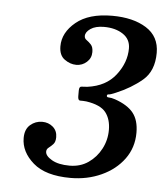

<svg xmlns="http://www.w3.org/2000/svg" viewBox="-41 -951 468 537"><g transform="rotate(5 193.0 -682.0)"><path d="M36 -551Q36 -575.5 50.5 -588Q65 -600.5 84 -600.5Q101.5 -600.5 114 -589.8Q126.5 -579 126.5 -561Q126.5 -547.5 120.2 -541Q114 -534.5 108 -530Q102 -525.5 102 -518.5Q102 -506.5 120.5 -495.8Q139 -485 170.5 -485Q200.5 -485 223 -500.5Q245.5 -516 258.5 -540.8Q271.5 -565.5 271.5 -594Q271.5 -624 256.8 -643Q242 -662 202 -668Q192 -669 185 -668.8Q178 -668.5 178 -680.5V-696.5Q178 -708 184.8 -708Q191.5 -708 201 -709Q253 -716 280.2 -751.2Q307.5 -786.5 307.5 -826Q307.5 -852 286.2 -866Q265 -880 233 -880Q209 -880 195.2 -870.5Q181.5 -861 181.5 -850Q181.5 -843 187.8 -838.8Q194 -834.5 200.2 -827.8Q206.5 -821 206.5 -807Q206.5 -790 194 -778.8Q181.5 -767.5 164.5 -767.5Q147.5 -767.5 131.8 -778.8Q116 -790 116 -815.5Q116 -854 151.8 -883.5Q187.5 -913 253 -913Q312 -913 349 -889.8Q386 -866.5 386 -820.5Q386 -769.5 355 -743.2Q324 -717 282 -699.5Q267 -693 262.2 -693Q257.5 -693 257.5 -688.5Q257.5 -684.5 264 -684.5Q270.5 -684.5 281 -681Q317 -668.5 333 -648.2Q349 -628 349 -593Q349 -551 325.5 -519Q302 -487 262.5 -469Q223 -451 176 -451Q106 -451 71 -481.5Q36 -512 36 -551Z"/></g></svg>

Font: Besley* Narrow Semi
Style: Italic
Weight: 600
Width: 4
Italic angle: -13°
Designer: Owen Earl
Foundry: indestructible type*
Version: Version 3.000; ttfautohint (v1.8.3)